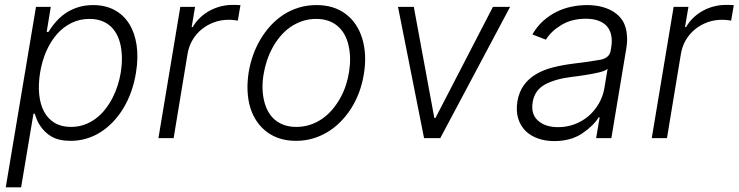

<svg xmlns="http://www.w3.org/2000/svg" viewBox="-20 -574 3070 798"><path d="M129.6 -545.5H191.1L174 -441.4H181.5Q197.1 -467 216.3 -487.7Q235.4 -508.5 258.5 -522.9Q281.6 -537.3 308.6 -545.1Q335.6 -552.9 366.8 -552.9Q417.3 -552.9 455.3 -532.7Q493.3 -512.4 516.7 -475.3Q540.1 -438.2 547.8 -386.4Q555.4 -334.5 545.1 -271.3Q531.2 -187.1 492.2 -123.2Q472.7 -91.3 448.7 -66.4Q424.7 -41.5 397 -24.1Q369.3 -6.7 338.2 2.3Q307.2 11.4 273.8 11.4Q224.8 11.4 194.2 -6.4Q179 -15.3 167.6 -26.5Q156.2 -37.6 147.7 -50.2Q139.2 -62.9 133.7 -75.8Q128.2 -88.8 124.6 -101.2H119L67.8 204.5H3.9ZM274.9 -46.5Q305 -46.5 330.8 -55.8Q356.5 -65 378.2 -81.3Q399.9 -97.7 417.1 -119.5Q434.3 -141.3 447.3 -166.4Q460.2 -191.4 468.9 -218.6Q477.6 -245.7 481.9 -272.4Q491.8 -334.5 481.2 -385.7Q475.9 -410.9 465.2 -431.1Q454.5 -451.3 438.4 -465.7Q422.2 -480.1 400.6 -487.7Q378.9 -495.4 351.6 -495.4Q311.8 -495.4 277.7 -478.9Q243.6 -462.4 217.3 -432.7Q191.1 -403.1 172.9 -362.2Q154.8 -321.4 146.7 -272.4Q138.8 -223 142.9 -181.6Q147 -140.3 163 -110.3Q179 -80.3 207 -63.4Q235.1 -46.5 274.9 -46.5Z M638.5 0 729.4 -545.5H790.8L776.6 -461.6H781.2Q793.7 -483.7 811.8 -500.7Q829.9 -517.8 851.4 -529.5Q872.9 -541.2 897.2 -547.4Q921.5 -553.6 946 -553.6Q954.2 -553.6 963.6 -553.4Q973 -553.3 979.4 -552.6L968.4 -488.3Q964.1 -489 953.7 -490.4Q943.2 -491.8 930.4 -491.8Q898.4 -491.8 869.9 -481.4Q841.3 -470.9 818.5 -452.4Q795.8 -433.9 780.5 -408.4Q765.3 -382.8 759.9 -352.3L701.7 0Z M1013.8 -275.2Q1019.9 -311.1 1032.1 -345.5Q1044.4 -380 1062.7 -410.7Q1081 -441.4 1104.8 -467.5Q1128.6 -493.6 1157.8 -512.6Q1187.1 -531.6 1221.6 -542.3Q1256 -552.9 1295.1 -552.9Q1367.9 -552.9 1416.2 -516.3Q1440.3 -498.6 1457.7 -473Q1475.1 -447.4 1485.1 -415.5Q1495 -383.5 1497.2 -345.7Q1499.3 -307.9 1492.2 -265.6Q1478.7 -183.9 1438.2 -121.4Q1418 -90.2 1392.9 -65.5Q1367.9 -40.8 1339 -23.8Q1310 -6.7 1277.7 2.3Q1245.4 11.4 1210.6 11.4Q1139.2 11.4 1089.8 -25.2Q1065.3 -43.3 1047.8 -68.9Q1030.2 -94.5 1020.4 -126.2Q1010.7 -158 1008.9 -195.5Q1007.1 -233 1013.8 -275.2ZM1077.4 -156.2Q1083.1 -131.4 1094.3 -111Q1105.5 -90.6 1122.3 -76.3Q1139.2 -62.1 1161.4 -54.3Q1183.6 -46.5 1211.3 -46.5Q1242.2 -46.5 1269.4 -55.6Q1296.5 -64.6 1319.4 -80.6Q1342.3 -96.6 1361 -118.4Q1379.6 -140.3 1393.8 -165.7Q1408 -191.1 1417.3 -219.1Q1426.5 -247.2 1430.8 -275.2Q1440.3 -335.2 1428.6 -385.3Q1422.9 -410.5 1411.6 -430.8Q1400.2 -451 1383.5 -465.4Q1366.8 -479.8 1344.5 -487.6Q1322.1 -495.4 1294.7 -495.4Q1263.5 -495.4 1236.2 -486.2Q1208.8 -476.9 1186.1 -460.9Q1163.4 -445 1144.9 -422.9Q1126.4 -400.9 1112.6 -375.4Q1098.7 -349.8 1089.5 -321.9Q1080.3 -294 1075.6 -265.6Q1065.7 -207.4 1077.4 -156.2Z M1634.2 -545.5H1699.9L1785.2 -83.5H1789.8L2028.8 -545.5H2100.1L1810 0H1742.5Z M2130.3 -152.3Q2137.4 -192.8 2157.5 -220.3Q2177.6 -247.9 2208.5 -266Q2239.3 -284.1 2279.5 -294.2Q2319.6 -304.3 2366.8 -310Q2402.3 -314.3 2429 -318.2Q2455.6 -322.1 2474.8 -325.6Q2512.8 -332.7 2518.1 -363.3L2520.2 -376.1Q2524.9 -403.8 2520.6 -426.1Q2516.3 -448.5 2503.2 -464Q2490.1 -479.4 2468 -487.7Q2446 -496.1 2415.1 -496.1Q2356.2 -496.1 2313.2 -470.2Q2269.9 -443.9 2248.9 -409.1L2192.8 -430.8Q2212 -464.5 2238.3 -487.7Q2264.6 -511 2294.6 -525.6Q2324.6 -540.1 2356.7 -546.5Q2388.8 -552.9 2419.7 -552.9Q2435.4 -552.9 2451.5 -551.1Q2467.7 -549.4 2483.5 -545.1Q2499.3 -540.8 2514.2 -533.9Q2529.1 -527 2541.9 -516.7Q2554.7 -506.7 2564.5 -492.9Q2574.2 -479 2579.7 -460.9Q2585.2 -442.8 2586.3 -420.3Q2587.4 -397.7 2582.7 -370.4L2521 0H2457.7L2472.3 -86.3H2468.4Q2445.7 -50.1 2398.8 -18.8Q2351.6 12.4 2283.4 12.4Q2246.4 12.4 2215.6 1.4Q2184.7 -9.6 2163.7 -30.5Q2142.8 -51.5 2133.5 -82.2Q2124.3 -112.9 2130.3 -152.3ZM2215.9 -72.8Q2246.4 -45.5 2299.4 -45.5Q2335.2 -45.5 2367.7 -57.5Q2400.2 -69.6 2425.8 -91.4Q2451.3 -113.3 2468.8 -143.3Q2486.2 -173.3 2492.2 -209.2L2505.3 -288Q2495.4 -279.1 2468 -272.7Q2454.9 -269.5 2440.2 -266.9Q2425.4 -264.2 2411 -261.9Q2396.7 -259.6 2383.2 -257.8Q2369.7 -256 2358.3 -254.6Q2287.6 -246.1 2245 -222.7Q2202.1 -199.2 2193.9 -149.5Q2185.7 -99.8 2215.9 -72.8Z M2688.9 0 2779.8 -545.5H2841.3L2827.1 -461.6H2831.7Q2844.1 -483.7 2862.2 -500.7Q2880.3 -517.8 2901.8 -529.5Q2923.3 -541.2 2947.6 -547.4Q2971.9 -553.6 2996.4 -553.6Q3004.6 -553.6 3014 -553.4Q3023.4 -553.3 3029.8 -552.6L3018.8 -488.3Q3014.6 -489 3004.1 -490.4Q2993.6 -491.8 2980.8 -491.8Q2948.9 -491.8 2920.3 -481.4Q2891.7 -470.9 2869 -452.4Q2846.2 -433.9 2831 -408.4Q2815.7 -382.8 2810.4 -352.3L2752.1 0Z"/></svg>

Font: Inter P Light
Style: Italic
Weight: 300
Italic angle: 9.39999°
Designer: Rasmus Andersson
Foundry: rsms
Version: Version 3.018;git-588b23468